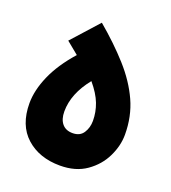

<svg xmlns="http://www.w3.org/2000/svg" viewBox="-110 -651 659 739"><g transform="rotate(20 219.5 -282.0)"><path d="M218 4Q133 4 79.5 -44Q26 -92 26 -182Q26 -235 52.5 -295.5Q79 -356 134 -418L84 -459L182 -568Q252 -509 304 -451Q356 -393 384.5 -330.5Q413 -268 413 -193Q413 -148 391 -102.5Q369 -57 325.5 -26.5Q282 4 218 4ZM221 -130Q251 -130 265 -151.5Q279 -173 279 -201Q279 -237 266 -271Q253 -305 221 -343Q163 -271 163 -198Q163 -166 178 -148Q193 -130 221 -130Z"/></g></svg>

Font: Noto Sans Arabic ExtCond ExtBd
Style: Regular
Weight: 800
Width: 2
Designer: Monotype Design Team, Nadine Chahine, Nizar Qandah and Khaled Hosny
Foundry: Monotype Imaging Inc.
Version: Version 2.012; ttfautohint (v1.8.4.7-5d5b)